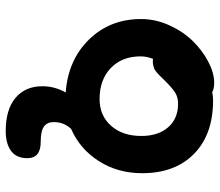

<svg xmlns="http://www.w3.org/2000/svg" viewBox="-69 -472 773 675"><g transform="rotate(90 317.5 -134.5)"><path d="M440.9 231.9Q364.7 231.9 324 197.5Q283.2 163.1 283.2 103Q283.2 59.6 305.2 21Q190.9 12.7 118.9 -61Q46.9 -134.8 46.9 -244.1Q46.9 -294.4 68.8 -343Q90.8 -391.6 124 -425.5Q157.2 -459.5 196.8 -480.2Q236.3 -501 271 -501Q292 -501 304.2 -494.1Q318.8 -497.1 333 -497.1Q452.6 -497.1 520.8 -430.2Q588.9 -363.3 588.9 -248Q588.9 -162.1 546.4 -95.5Q503.9 -28.8 433.1 2Q409.2 27.3 409.2 63Q409.2 85.9 424.8 97.4Q440.4 108.9 479 108.9Q536.1 108.9 536.1 155.8Q536.1 194.3 510.5 213.1Q484.9 231.9 440.9 231.9ZM178.2 -242.2Q178.2 -176.8 219.2 -137.5Q260.3 -98.1 328.1 -98.1Q386.7 -98.1 422.4 -138.7Q458 -179.2 458 -245.1Q458 -304.2 427.5 -339.1Q397 -374 345.2 -374Q321.8 -374 305.9 -364Q290 -354 266.1 -330.1Q262.2 -326.2 253.2 -316.9Q244.1 -307.6 241.2 -304.9Q238.3 -302.2 231.7 -296.9Q225.1 -291.5 220.9 -290Q216.8 -288.6 210.4 -286.9Q204.1 -285.2 196.8 -285.2Q189.9 -285.2 187 -286.1Q178.2 -264.6 178.2 -242.2Z"/></g></svg>

Font: Shantell Sans Bouncy
Style: Regular
Weight: 600
Designer: Stephen Nixon, Anya Danilova, Shantell Martin
Foundry: Arrow Type
Version: Version 1.006;[9816181b4]